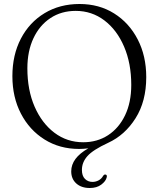

<svg xmlns="http://www.w3.org/2000/svg" viewBox="-20 -732 794 961"><path d="M378 -712Q476 -712 551.2 -664.8Q626.5 -617.5 669.2 -534.8Q712 -452 712 -346Q712 -225 658.5 -140.2Q605 -55.5 521 -17Q445.5 18 417.8 49Q390 80 390 118.5Q390 148 405 163.2Q420 178.5 443 178.5Q459 178.5 473.5 170.8Q488 163 496 148.5Q501.5 140.5 507.5 141.5Q517.5 143 514 156Q509.5 175 487 192Q464.5 209 429.5 209Q387 209 361.8 186.2Q336.5 163.5 336.5 125.5Q336.5 59 422 10.5Q396 13.5 376 13.5Q278.5 13.5 203 -33.8Q127.5 -81 84.8 -163.2Q42 -245.5 42 -351Q42 -457 84.5 -538.5Q127 -620 203 -666Q279 -712 378 -712ZM637 -307Q637 -414.5 601.2 -498.2Q565.5 -582 502.5 -629.8Q439.5 -677.5 359 -677.5Q287 -677.5 232.5 -641.5Q178 -605.5 147.5 -540.8Q117 -476 117 -390Q117 -281.5 153.2 -198.2Q189.5 -115 252.5 -67.5Q315.5 -20 396.5 -20Q466.5 -20 520.8 -55.2Q575 -90.5 606 -155Q637 -219.5 637 -307Z"/></svg>

Font: Fraunces 72pt Soft Light
Style: Regular
Weight: 300
Version: Version 1.000;[b76b70a41]